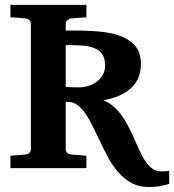

<svg xmlns="http://www.w3.org/2000/svg" viewBox="-20 -691 715 789"><path d="M335 0H22.9V-50.8L85 -56.2Q94.2 -57.1 100.6 -62.5Q106.9 -67.9 106.9 -78.1V-590.3Q106.9 -604.5 99.9 -609.6Q92.8 -614.7 81.5 -615.7L22.9 -620.1V-670.9H335V-620.1L272.9 -615.2Q264.6 -614.3 257.3 -608.4Q250 -602.5 250 -592.8V-565.4H296.4Q355 -565.4 403.3 -559.6Q451.7 -553.7 486.3 -538.3Q521 -522.9 540 -496.6Q559.1 -470.2 559.1 -428.7Q559.1 -396 548.3 -371.1Q537.6 -346.2 517.3 -327.9Q497.1 -309.6 468.5 -297.4Q439.9 -285.2 404.3 -278.8Q423.3 -271.5 438.7 -259.8Q454.1 -248 467.3 -232.7Q480.5 -217.3 491.2 -199.7Q502 -182.1 511.7 -163.1Q527.3 -131.8 540.5 -100.3Q553.7 -68.8 568.1 -43.7Q582.5 -18.6 600.1 -2.7Q617.7 13.2 641.6 13.2Q647 13.2 657.5 12.9Q668 12.7 675.3 10.7V64.5Q658.7 70.3 637.7 74Q616.7 77.6 590.3 77.6Q550.3 77.6 520 60.8Q489.7 43.9 466.1 16.8Q442.4 -10.3 423.8 -44.7Q405.3 -79.1 389.2 -113.8Q374.5 -144.5 360.6 -173.1Q346.7 -201.7 331.3 -223.9Q315.9 -246.1 298.1 -259.3Q280.3 -272.5 257.8 -272.5H250V-76.7Q250 -69.3 255.9 -63.2Q261.7 -57.1 272.9 -56.2L335 -50.8ZM250 -505.4V-334Q259.3 -333 272 -332.5Q284.7 -332 304.7 -332Q325.7 -332 345 -338.4Q364.3 -344.7 379.2 -356.4Q394 -368.2 403.1 -384.8Q412.1 -401.4 412.1 -421.9Q412.1 -448.2 402.1 -464.6Q392.1 -481 374.5 -490Q356.9 -499 332.8 -502.2Q308.6 -505.4 280.3 -505.4Z"/></svg>

Font: Charis SIL
Style: Bold
Weight: 700
Foundry: SIL International
Version: Version 4.112